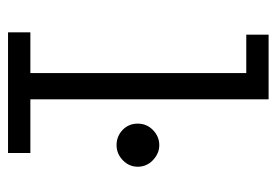

<svg xmlns="http://www.w3.org/2000/svg" viewBox="-128 -578 705 490"><g transform="rotate(90 225.0 -332.5)"><path d="M62 0V-57H166V-608H68V-665H233V-57H370V0ZM350 -277Q327 -277 311 -292.5Q295 -308 295 -331Q295 -354 311.5 -370Q328 -386 350 -386Q371 -386 388 -370Q405 -354 405 -331Q405 -309 388.5 -293Q372 -277 350 -277Z"/></g></svg>

Font: Inconsolata SemiCondensed
Style: Regular
Weight: 400
Width: 4
Monospace: yes
Designer: Raph Levien, Cyreal, Brenton Simpson
Foundry: Raph Levien, Cyreal, Google
Version: Version 3.000; ttfautohint (v1.8.2.53-6de2)